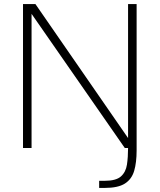

<svg xmlns="http://www.w3.org/2000/svg" viewBox="-20 -727 784 943"><path d="M467 196V161H494Q550 161 574 139.5Q598 118 603.5 81.5Q609 45 609 0H593L135 -659V0H93V-707H154L609 -49V-707H651V12Q651 71 639 112Q627 153 593.5 174.5Q560 196 494 196Z"/></svg>

Font: Onest Thin
Style: Regular
Weight: 250
Designer: Dmitri Voloshin, Andrey Kudryavtsev
Foundry: Dmitri Voloshin, Andrey Kudryavtsev
Version: Version 1.000;gftools[0.9.33]